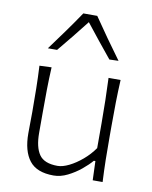

<svg xmlns="http://www.w3.org/2000/svg" viewBox="-89 -864 746 942"><g transform="rotate(10 284.0 -393.5)"><path d="M242.7 10.3Q158.7 10.3 122.1 -36.9Q85.4 -84 85.4 -172.4Q85.4 -205.6 85.9 -230.5Q86.4 -255.4 86.4 -278.3Q86.4 -342.3 85.4 -396.7Q84.5 -451.2 81.5 -508.3L141.6 -510.7Q138.7 -453.6 137.9 -398.9Q137.2 -344.2 137.2 -282.2V-183.1Q137.2 -112.3 162.4 -75.9Q187.5 -39.6 253.9 -39.6Q278.8 -39.6 311 -55.4Q343.3 -71.3 375.2 -98.4Q407.2 -125.5 430.7 -159.2V-282.2Q430.7 -344.2 429.4 -397.7Q428.2 -451.2 425.8 -508.3H485.8Q482.9 -451.2 481.9 -396.7Q481 -342.3 481 -278.3V-226.1Q481 -163.1 481.9 -110.1Q482.9 -57.1 485.8 0H436.5L433.1 -95.2H425.3Q406.7 -73.2 377 -48.8Q347.2 -24.4 312.3 -7.1Q277.3 10.3 242.7 10.3ZM414.1 -597.7Q380.9 -638.2 347.9 -679.2Q314.9 -720.2 283.2 -760.7Q252 -720.7 219.5 -680.4Q187 -640.1 153.3 -599.6H107.4Q144.5 -649.9 180.2 -699.5Q215.8 -749 249 -798.3H318.4Q352.1 -749 387.2 -699.2Q422.4 -649.4 459.5 -599.1Z"/></g></svg>

Font: Pinar DS1 Light
Style: Regular
Weight: 300
Designer: Amin Abedi
Version: Version 3.000